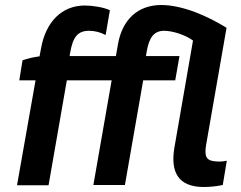

<svg xmlns="http://www.w3.org/2000/svg" viewBox="-20 -739 963 767"><path d="M70 -498 57 -418H122L48 1H174L247 -418H426L353 0H479L552 -418H680L697 -515H563L566 -533C576 -592 597 -616 636 -616C670 -616 722 -599 751 -577L677 -151C659 -48 695 8 794 8C821 8 846 5 870 0L886 -97C873 -94 858 -93 845 -94C804 -96 796 -113 803 -158L885 -628C809 -675 709 -719 624 -719C531 -719 468 -661 451 -561L443 -515H258L260 -527C271 -592 291 -616 336 -616C359 -616 382 -610 402 -599L419 -698C395 -710 349 -717 319 -717C228 -717 163 -653 144 -546L138 -514C115 -511 89 -505 70 -498Z"/></svg>

Font: Fixel Text 20240404 SemiBold
Style: Italic
Weight: 600
Width: 4
Italic angle: -10°
Designer: AlfaBravo + MacPaw
Foundry: Kyrylo Tkachov, Marchela Mozhyna, Serhii Makarenko, Maria Weinstein, Zakhar Kryvoshyya
Version: Version 1.211;Glyphs 3.2 (3225)